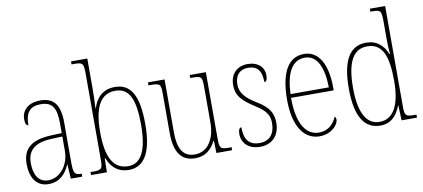

<svg xmlns="http://www.w3.org/2000/svg" viewBox="-70 -1007 2785 1264"><g transform="rotate(-10 1322.5 -375.0)"><path d="M166 10C245 10 284 -41 308 -95H310L316 0H392V-20H388C346 -20 337 -31 337 -105V-372C337 -491 296 -542 206 -542C120 -542 81 -492 81 -439C81 -410 88 -395 102 -395C102 -479 132 -517 206 -517C284 -517 309 -471 309 -371V-306L240 -303C108 -298 46 -250 46 -146C46 -40 96 10 166 10ZM169 -15C102 -15 74 -71 74 -146C74 -227 118 -276 239 -280L309 -283V-185C309 -96 250 -15 169 -15Z M703 10C796 10 861 -64 861 -267C861 -464 810 -544 705 -544C627 -544 580 -498 558 -427H556C559 -470 560 -525 560 -561V-760H451V-740H466C525 -740 532 -735 532 -661V-89C532 -27 526 -20 464 -20H451V0H557L559 -93H563C587 -30 631 10 703 10ZM704 -15C605 -15 559 -97 559 -268C559 -439 608 -519 704 -519C796 -519 833 -442 833 -269C833 -91 785 -15 704 -15Z M1148 10C1217 10 1258 -30 1283 -81H1287L1289 0H1394V-20H1383C1319 -20 1313 -24 1313 -99V-536H1205V-516H1213C1284 -516 1285 -511 1285 -431V-203C1285 -104 1241 -15 1149 -15C1068 -15 1037 -75 1037 -182V-536H926V-516H937C1004 -516 1009 -511 1009 -443V-184C1009 -46 1059 10 1148 10Z M1581 10C1661 10 1712 -43 1712 -127C1712 -187 1692 -233 1607 -283C1538 -326 1503 -363 1503 -420C1503 -474 1529 -516 1591 -516C1651 -516 1681 -482 1681 -405C1696 -405 1702 -420 1702 -449C1702 -500 1662 -541 1592 -541C1520 -541 1475 -493 1475 -421C1475 -353 1505 -316 1597 -257C1670 -212 1684 -176 1684 -130C1684 -57 1647 -15 1581 -15C1508 -15 1480 -60 1480 -138C1467 -138 1459 -124 1459 -94C1459 -50 1490 10 1581 10Z M1978 10C2061 10 2106 -48 2106 -79C2106 -91 2102 -97 2097 -100C2079 -56 2042 -15 1979 -15C1891 -15 1836 -99 1836 -272H2121V-291C2121 -446 2067 -542 1970 -542C1866 -542 1808 -450 1808 -262C1808 -88 1874 10 1978 10ZM2093 -297H1837C1842 -431 1882 -517 1970 -517C2054 -517 2091 -428 2093 -297Z M2385 10C2455 10 2496 -34 2521 -100H2523L2527 0H2630V-20H2619C2559 -20 2551 -26 2551 -88V-760H2449V-740H2460C2517 -740 2523 -735 2523 -658V-544C2523 -511 2524 -477 2528 -444H2524C2499 -504 2457 -544 2385 -544C2283 -544 2221 -466 2221 -267C2221 -68 2284 10 2385 10ZM2384 -15C2301 -14 2249 -92 2249 -265C2249 -444 2298 -519 2388 -519C2490 -519 2524 -430 2524 -265C2524 -106 2477 -15 2384 -15Z"/></g></svg>

Font: Noto Serif Bengali Condensed Thin
Style: Regular
Weight: 100
Width: 3
Designer: Juan Bruce, Universal Thirst, Indian Type Foundry and the Monotype Design Team.
Foundry: Monotype Imaging Inc.
Version: Version 2.003